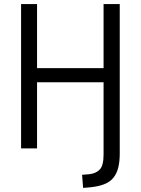

<svg xmlns="http://www.w3.org/2000/svg" viewBox="-20 -725 687 938"><path d="M386 193 381 129 417 126Q450 122 468 102.5Q486 83 486 30V-323H161V0H83V-705H161V-392H486V-705H565V26Q565 65 557.5 94.5Q550 124 533.5 144Q517 164 489 175Q461 186 421 190Z"/></svg>

Font: Nunito Sans 10pt Condensed
Style: Regular
Weight: 400
Width: 3
Designer: Vernon Adams
Foundry: Vernon Adams
Version: Version 3.101;gftools[0.9.27]